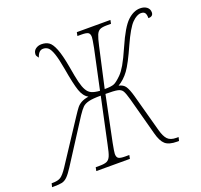

<svg xmlns="http://www.w3.org/2000/svg" viewBox="-193 -859 1048 999"><g transform="rotate(-20 330.5 -359.0)"><path d="M-64 -20H-58Q-29 -20 -13.5 -30Q2 -40 24 -73L175 -303Q194 -332 204 -344.5Q214 -357 229.5 -365.5Q245 -374 270 -378Q244 -392 231 -430Q218 -468 203 -556Q193 -614 182.5 -644Q172 -674 160.5 -683.5Q149 -693 133 -693Q108 -693 97 -657Q86 -670 86 -677Q86 -697 100 -707.5Q114 -718 133 -718Q157 -718 173.5 -707Q190 -696 204 -661Q218 -626 230 -558Q240 -498 247.5 -468Q255 -438 265 -421Q275 -403 291.5 -395.5Q308 -388 337 -386L384 -606Q393 -653 393 -663Q393 -682 383 -688Q373 -694 347 -694H324L328 -714H514L510 -694H487Q461 -694 448.5 -688Q436 -682 428.5 -664.5Q421 -647 412 -606L363 -386Q401 -386 416.5 -393Q432 -400 458 -426Q473 -441 490 -470Q507 -499 533 -558Q575 -654 609 -686Q643 -718 679 -718Q702 -718 716 -707Q730 -696 730 -678Q730 -655 703 -655Q703 -676 696.5 -684.5Q690 -693 675 -693Q652 -693 625.5 -666.5Q599 -640 562 -558Q522 -468 496.5 -433Q471 -398 437 -378Q462 -373 473.5 -355.5Q485 -338 496 -299L553 -90Q563 -53 578.5 -36.5Q594 -20 627 -20H639L634 0H624Q579 0 558.5 -18Q538 -36 526 -82L470 -290Q460 -326 452 -339.5Q444 -353 425 -357Q406 -361 358 -361L306 -108Q297 -61 297 -51Q297 -32 307 -26Q317 -20 343 -20H366L362 0H176L180 -20H203Q229 -20 242 -26Q255 -32 262.5 -49.5Q270 -67 278 -108L332 -361Q288 -361 265.5 -355.5Q243 -350 231 -338.5Q219 -327 201 -300L50 -65Q30 -34 16 -20.5Q2 -7 -13.5 -3.5Q-29 0 -59 0H-69Z"/></g></svg>

Font: Noto Serif CondThin
Style: Italic
Weight: 250
Width: 3
Italic angle: -12°
Designer: Monotype Design Team
Foundry: Monotype Imaging Inc.
Version: Version 1.001